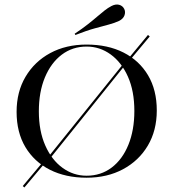

<svg xmlns="http://www.w3.org/2000/svg" viewBox="-20 -781 773 856"><path d="M197.6 -67.7 189.5 -74.2 537.1 -505.6 544.4 -499.2ZM88.7 54.8 81.5 48.4 181.5 -71 189.5 -65.3ZM549.2 -500.8 541.9 -507.3 639.5 -625 647.6 -618.5ZM366.1 11.3Q272.6 11.3 202.4 -24.2Q132.3 -59.7 93.1 -125.4Q54 -191.1 54 -282.3Q54 -371.8 94 -439.1Q133.9 -506.5 204 -544.4Q274.2 -582.3 366.1 -582.3Q460.5 -582.3 530.6 -546.8Q600.8 -511.3 639.9 -445.6Q679 -379.8 679 -288.7Q679 -199.2 639.1 -131.9Q599.2 -64.5 528.6 -26.6Q458.1 11.3 366.1 11.3ZM366.1 2.4Q429.8 2.4 477.8 -33.9Q525.8 -70.2 552.4 -135.5Q579 -200.8 579 -286.3Q579 -375 550.4 -439.1Q521.8 -503.2 473.4 -538.3Q425 -573.4 366.1 -573.4Q303.2 -573.4 255.2 -537.1Q207.3 -500.8 180.2 -435.9Q153.2 -371 153.2 -284.7Q153.2 -196.8 181.9 -132.3Q210.5 -67.7 258.9 -32.7Q307.3 2.4 366.1 2.4ZM316.1 -625 312.9 -630.6Q346.8 -653.2 371.4 -672.6Q396 -691.9 413.7 -707.3Q431.5 -722.6 446.4 -734.3Q461.3 -746 476.6 -754Q495.2 -763.7 510.9 -759.7Q526.6 -755.6 533.9 -741.1Q540.3 -728.2 535.1 -712.9Q529.8 -697.6 511.3 -687.9Q490.3 -678.2 464.5 -671.4Q438.7 -664.5 403.2 -654.8Q367.7 -645.2 316.1 -625Z"/></svg>

Font: Playfair 144pt SemiExpanded Medium
Style: Regular
Weight: 500
Width: 6
Designer: Claus Eggers Sørensen
Foundry: Claus Eggers Sørensen
Version: Version 2.203